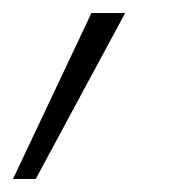

<svg xmlns="http://www.w3.org/2000/svg" viewBox="-111 -125 274 296"><path d="M-91 151 30 -105H82L-56 151Z"/></svg>

Font: Poppins ExtraLight
Style: Italic
Weight: 275
Italic angle: -10°
Designer: Ninad Kale (Devanagari), Jonny Pinhorn (Latin)
Foundry: Indian Type Foundry
Version: Version 3.200;PS 1.000;hotconv 16.6.54;makeotf.lib2.5.65590